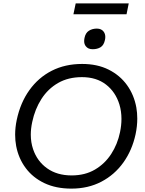

<svg xmlns="http://www.w3.org/2000/svg" viewBox="-20 -1104 857 1135"><path d="M402 11Q310.5 11 242.2 -21.5Q174 -54 131.8 -110.8Q89.5 -167.5 75.5 -241Q69.5 -273.5 69.5 -308Q69.5 -350.5 79 -395.5Q100.5 -497 153.8 -571.2Q207 -645.5 286 -685.8Q365 -726 465.5 -726Q555 -726 622 -692.5Q689 -659 730.8 -601Q772.5 -543 786 -468.5Q791.5 -436.5 791.5 -403Q791.5 -358 781.5 -310.5Q761 -215.5 709 -143Q657 -70.5 579 -29.8Q501 11 402 11ZM403.5 -67Q482.5 -67 541.2 -101.5Q600 -136 637.5 -194Q675 -252 689.5 -322.5Q698 -363.5 698 -401Q698 -446 686 -486Q663.5 -560 606.8 -604Q550 -648 464.5 -648Q383.5 -648 323.5 -613.5Q263.5 -579 225 -519Q186.5 -459 170.5 -383Q162 -343.5 162 -308Q162 -262.5 175.5 -222.5Q199.5 -151 258.5 -109Q317.5 -67 403.5 -67ZM527.5 -813Q500.5 -813 487 -831Q477.5 -843 477.5 -861Q477.5 -869.5 479.5 -879.5Q485.5 -909.5 505.5 -922.2Q525.5 -935 552.5 -935Q580 -935 593.5 -916Q602.5 -903 602.5 -885.5Q602.5 -877 600.5 -868Q594 -837 574.8 -825Q555.5 -813 527.5 -813ZM414 -1019.5 427.5 -1084H741L728 -1019.5Z"/></svg>

Font: Heraclito
Style: Italic
Weight: 400
Italic angle: -12°
Designer: Kostas Bartsokas (font) & Cristiano Sobral (main changes)
Foundry: Kostas Bartsokas (font) & Cristiano Sobral (main changes)
Version: Version 1.00;July 8, 2020;FontCreator 13.0.0.2655 64-bit